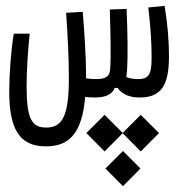

<svg xmlns="http://www.w3.org/2000/svg" viewBox="-20 -327 626 648"><path d="M134.8 167C215.8 167 256.8 120.6 267.6 0C277.3 1.5 287.6 2 298.8 2C331.5 2 356.9 -4.9 367.2 -30.3H376.5C394.5 -5.9 420.9 2 451.7 2C523.4 2 550.3 -38.1 550.3 -136.2C550.3 -187 546.4 -239.7 535.6 -307.1L480.5 -301.8C488.3 -236.3 491.7 -184.1 491.7 -131.3C491.7 -71.8 479.5 -60.1 445.3 -60.1C432.1 -60.1 418.9 -62 406.2 -66.9C407.2 -71.8 407.7 -77.1 408.2 -83.5C412.6 -134.3 410.2 -228.5 407.2 -296.9L350.6 -294.9C350.6 -289.1 351.1 -283.7 351.1 -277.8C353 -210 355 -130.9 351.6 -92.3C349.6 -68.4 336.4 -60.1 304.2 -60.1C292 -60.1 282.2 -61 270.5 -62.5C270.5 -66.9 270.5 -70.8 270.5 -75.2C270.5 -133.3 264.6 -221.7 259.3 -287.1L203.1 -283.7C208.5 -205.6 212.4 -135.3 212.4 -61.5C212.4 68.8 188 103.5 135.7 103.5C88.4 103.5 69.8 76.2 69.8 -34.2C69.8 -91.8 74.2 -152.8 80.1 -213.4H26.4C17.1 -154.3 11.2 -79.1 11.2 -17.6C11.2 106.4 44.4 167 134.8 167ZM455.1 60.5 394 121.6 333 60.5 271.5 122.1 333 184.1 394 122.6 455.1 184.1 516.6 122.1ZM395 182.6 335.9 241.7 395 301.3 454.1 241.7Z"/></svg>

Font: Cascadia Mono Light
Style: Regular
Weight: 300
Monospace: yes
Designer: Aaron Bell
Foundry: Saja Typeworks
Version: Version 2404.023